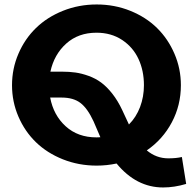

<svg xmlns="http://www.w3.org/2000/svg" viewBox="-20 -720 854 850"><path d="M785.2 -24.9 804.2 94.2Q752 109.9 702.1 109.9Q583.5 109.9 496.1 3.9Q452.1 13.2 408.2 13.2Q328.6 13.2 258.5 -14.6Q188.5 -42.5 139.2 -90.3Q89.8 -138.2 61.5 -203.9Q33.2 -269.5 33.2 -342.8Q33.2 -416 61.5 -481.9Q89.8 -547.9 139.2 -595.9Q188.5 -644 258.5 -672.1Q328.6 -700.2 408.2 -700.2Q487.3 -700.2 556.9 -672.1Q626.5 -644 675.3 -595.9Q724.1 -547.9 752.4 -481.9Q780.8 -416 780.8 -342.8Q780.8 -253.9 740.7 -178.5Q700.7 -103 629.9 -54.2Q671.9 -19 725.1 -19Q759.8 -19 785.2 -24.9ZM407.2 -575.2Q326.7 -575.2 273.2 -527.1Q219.7 -479 203.1 -402.8H252.9Q286.6 -402.8 314.2 -398.9Q341.8 -395 372.3 -384Q402.8 -373 427.7 -354.7Q452.6 -336.4 477.1 -305.4Q501.5 -274.4 521 -232.9L550.8 -168.9Q583 -201.2 600.1 -246.3Q617.2 -291.5 617.2 -342.8Q617.2 -407.2 593 -459.2Q568.8 -511.2 520.5 -543.2Q472.2 -575.2 407.2 -575.2ZM407.2 -111.8Q418.9 -111.8 424.8 -112.8L423.8 -113.8L394 -183.1Q367.2 -240.7 335.9 -264.4Q304.7 -288.1 252.9 -288.1H202.1Q216.8 -210 270.8 -160.9Q324.7 -111.8 407.2 -111.8Z"/></svg>

Font: BioRhyme ExtraBold
Style: Regular
Weight: 800
Designer: Aoife Mooney
Foundry: Aoife Mooney Type
Version: Version 1.500;PS 001.500;hotconv 1.0.88;makeotf.lib2.5.64775